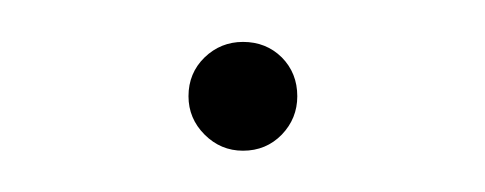

<svg xmlns="http://www.w3.org/2000/svg" viewBox="-20 -386 235 93"><path d="M97.7 -313Q86.9 -313 79.1 -320.8Q71.3 -328.6 71.3 -339.4Q71.3 -350.6 79.1 -358.2Q86.9 -365.7 97.7 -365.7Q108.9 -365.7 116.5 -358.2Q124 -350.6 124 -339.4Q124 -328.6 116.5 -320.8Q108.9 -313 97.7 -313Z"/></svg>

Font: Inter Display Thin
Style: Regular
Weight: 100
Designer: Rasmus Andersson
Foundry: rsms
Version: Version 4.000;git-a52131595